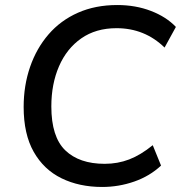

<svg xmlns="http://www.w3.org/2000/svg" viewBox="-20 -734 719 763"><path d="M386 9Q295 9 224.5 -25.5Q154 -60 114 -130.5Q74 -201 74 -309Q74 -394 99.5 -468Q125 -542 173 -597.5Q221 -653 290 -683.5Q359 -714 446 -714Q519 -714 580 -690.5Q641 -667 679 -627L634 -545Q555 -622 443 -622Q361 -622 303 -581.5Q245 -541 214.5 -470.5Q184 -400 184 -311Q184 -190 239.5 -136.5Q295 -83 396 -83Q448 -83 493.5 -100.5Q539 -118 587 -157L620 -76Q575 -34 513.5 -12.5Q452 9 386 9Z"/></svg>

Font: Nunito Sans SemiBold
Style: Italic
Weight: 600
Italic angle: -9°
Designer: Vernon Adams
Foundry: Vernon Adams
Version: Version 3.006; ttfautohint (v1.8.3)